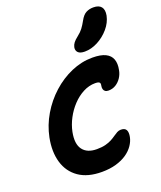

<svg xmlns="http://www.w3.org/2000/svg" viewBox="-180 -1128 1046 1250"><g transform="rotate(-20 342.5 -503.0)"><path d="M307.6 10Q208.8 10 147.7 -32.6Q86.6 -75.2 64.8 -149.5Q43 -223.8 61.6 -318.2Q77.6 -397.6 119.6 -468.6Q161.6 -539.6 222 -594.1Q282.4 -648.6 354.2 -679.8Q426 -711 501 -711Q558.8 -711 591.5 -694.9Q624.2 -678.8 635.1 -648.4Q646 -618 637.4 -575.8Q632.8 -548.6 617.6 -525.2Q602.4 -501.8 579.6 -487.5Q556.8 -473.2 528.2 -473.2Q514 -473.2 505.5 -479.3Q497 -485.4 494.4 -495.7Q491.8 -506 494 -518Q496.2 -528 495 -534.6Q493.8 -541.2 486 -544.8Q478.2 -548.4 461.6 -548.4Q418.6 -548.4 378 -527.2Q337.4 -506 303.9 -470.3Q270.4 -434.6 247.2 -390.6Q224 -346.6 214.8 -300.8Q199.2 -221.6 229.4 -181.1Q259.6 -140.6 326.6 -140.6Q362 -140.6 387.5 -147.3Q413 -154 430.8 -163.8Q448.6 -173.6 462.4 -183.4Q476.2 -193.2 488.6 -199.9Q501 -206.6 515 -206.6Q543 -206.6 552 -189.5Q561 -172.4 554.8 -141.6Q549.2 -113.2 530.6 -85.8Q512 -58.4 481 -36.9Q450 -15.4 406.3 -2.7Q362.6 10 307.6 10ZM470 -764.4Q437.4 -764.4 423.8 -778.6Q410.2 -792.8 414.6 -815Q418.4 -831.4 428.6 -844.5Q438.8 -857.6 458 -872.6Q483.6 -892.6 497.9 -911.5Q512.2 -930.4 527.6 -958.4Q546 -992.6 568.5 -1004.4Q591 -1016.2 619 -1016.2Q657.2 -1016.2 673.5 -995.8Q689.8 -975.4 682.6 -936.4Q673 -890.2 639.4 -851Q605.8 -811.8 560.7 -788.1Q515.6 -764.4 470 -764.4Z"/></g></svg>

Font: Shantell Sans Light
Style: Italic
Weight: 300
Italic angle: -11°
Designer: Stephen Nixon, Anya Danilova, Shantell Martin
Foundry: Arrow Type
Version: Version 1.008;[ac192a2d6]